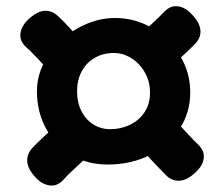

<svg xmlns="http://www.w3.org/2000/svg" viewBox="-20 -630 704 608"><path d="M320.1 -109Q256.1 -109 205.7 -139.3Q155.2 -169.7 126.1 -222.3Q97 -275 97 -341Q97 -386.8 117.9 -428.6Q138.8 -470.3 174.1 -502.8Q209.3 -535.2 253.7 -554.1Q298.1 -573 344.1 -573Q392.6 -573 435.3 -554.6Q478.1 -536.2 511.2 -503.3Q544.3 -470.3 563.4 -428.1Q582.4 -385.8 582.4 -337Q582.4 -273 548.3 -221.3Q514.2 -169.7 455.2 -139.3Q396.1 -109 320.1 -109ZM329.1 -220.9Q363 -220.9 391.7 -234.8Q420.4 -248.8 437.8 -274.9Q455.1 -301.1 455.1 -337Q455.1 -365 445 -388.1Q434.9 -411.1 418.4 -427.8Q402 -444.4 381.8 -453.4Q361.6 -462.3 341.1 -462.3Q307 -462.3 280.4 -447.1Q253.8 -431.8 238.9 -404.4Q224.1 -377 224.1 -341Q224.1 -305.1 237.9 -277.9Q251.8 -250.8 275.9 -235.8Q300 -220.9 329.1 -220.9ZM603.1 -87.9Q576.1 -60.9 551.9 -58.1Q527.7 -55.2 507.4 -73.3Q496 -85 476.9 -104.8Q457.9 -124.7 439.7 -145.3Q421.6 -165.9 410.8 -177.4L510.1 -275.8Q521.1 -264.4 539.3 -244.2Q557.4 -224 576.4 -203.9Q595.3 -183.8 606.8 -172.9Q627.8 -153 625.3 -130.2Q622.9 -107.4 603.1 -87.9ZM494.6 -395.7 396.2 -495Q407.8 -506 427.9 -524.2Q448 -542.3 468.2 -561.3Q488.4 -580.2 499.1 -591.7Q519 -612.7 541.8 -610.2Q564.6 -607.8 584.1 -588Q611.3 -561 614.4 -536.7Q617.6 -512.3 598.7 -492.1Q587.8 -480.7 567.6 -461.7Q547.3 -442.8 527.2 -424.6Q507.1 -406.4 494.6 -395.7ZM161 -377Q151.2 -388.6 132.6 -408.7Q113.9 -428.8 95.1 -449Q76.3 -469.2 63.4 -480.1Q42.2 -499.3 44.6 -522.4Q46.9 -545.6 67.1 -566Q95.1 -593.2 119.1 -595.6Q143 -597.9 162.8 -579.7Q175.7 -568.6 194.4 -548.2Q213.2 -527.9 231.5 -507.9Q249.8 -487.9 260.3 -475.6ZM95.4 -65.2Q68.4 -93.2 66.4 -117.1Q64.3 -140.9 81.8 -160.9Q93.9 -173.8 113.7 -192.6Q133.6 -211.3 154.1 -229.6Q174.6 -247.9 185.9 -258.4L284.4 -159.1Q273.1 -149.1 253 -130.4Q232.9 -111.8 212.7 -93Q192.4 -74.2 181.3 -61.3Q162.1 -40.1 139 -42.6Q115.9 -45 95.4 -65.2Z"/></svg>

Font: Playpen Sans Thai
Style: Regular
Weight: 400
Designer: Sirin Gunkloy, Laura Meseguer, Veronika Burian, José Scaglione
Foundry: TypeTogether
Version: Version 2.000